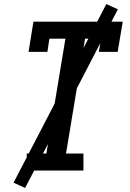

<svg xmlns="http://www.w3.org/2000/svg" viewBox="-20 -842 640 948"><path d="M112 0V-84H209L303 -651H224L214 -586H121L145 -735H586L561 -586H468L479 -651H400L306 -84H392V0ZM104 86 47 60 505 -822 562 -796Z"/></svg>

Font: Iosevka Curly Slab MdExObl
Style: Regular
Weight: 500
Width: 7
Italic angle: -9°
Monospace: yes
Designer: Belleve Invis
Foundry: Belleve Invis
Version: Version 11.1.0; ttfautohint (v1.8.3)